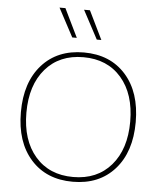

<svg xmlns="http://www.w3.org/2000/svg" viewBox="-60 -944 839 1006"><g transform="rotate(5 360.0 -441.5)"><path d="M243 -893 316 -743H292L212 -893ZM372 -893 445 -743H421L341 -893ZM139.5 -578.5Q221 -670 360 -670Q499 -670 580.5 -578.5Q662 -487 662 -330Q662 -173 580.5 -81.5Q499 10 360 10Q221 10 139.5 -81.5Q58 -173 58 -330Q58 -487 139.5 -578.5ZM559.5 -560Q486 -645 360 -645Q234 -645 160.5 -560Q87 -475 87 -330Q87 -185 160.5 -100Q234 -15 360 -15Q486 -15 559.5 -100Q633 -185 633 -330Q633 -475 559.5 -560Z"/></g></svg>

Font: Elaine Sans ExtraLight
Style: Regular
Weight: 275
Designer: Wei Huang
Foundry: Wei Huang
Version: Version 2.001;December 24, 2019;FontCreator 12.0.0.2547 64-b